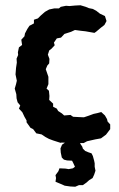

<svg xmlns="http://www.w3.org/2000/svg" viewBox="-20 -531 454 730"><path d="M215 11 210 12 182 3 166 -3 153 -10 138 -20 118 -24 106 -40 96 -45 81 -66V-73L73 -87L65 -104L52 -118L57 -130L47 -142L43 -157L42 -173L36 -194L41 -211L44 -224L39 -248L41 -273L44 -293L43 -308L49 -322L48 -332L52 -351L64 -360L61 -380L73 -393L75 -404L84 -421L92 -433L109 -442V-456L124 -461L135 -472L151 -486L167 -495L186 -499H204L211 -505L231 -509L244 -508L266 -510L286 -511L306 -505L318 -500L333 -497L346 -490L360 -479L379 -470L385 -451L377 -436L364 -426L345 -410L339 -406L305 -412L287 -414L265 -417L250 -410L225 -402L212 -388L196 -385L185 -369L188 -359L176 -346L167 -339L162 -323L168 -307L167 -290L160 -282L154 -268L164 -239V-211L157 -194L166 -186L168 -166L167 -151L182 -137V-125L196 -118L201 -109L215 -100L224 -92L248 -94L258 -87L277 -86L299 -85L317 -91L336 -98L350 -101L365 -105L379 -92L387 -78L389 -69L399 -58V-40L383 -19L364 -5L342 -1L311 6L298 13H281L259 10L239 12ZM266 179 247 178 226 175 215 170 203 165 191 160 193 146 191 135 202 120 206 109 229 110 241 112 257 109 265 103 259 90 254 80 235 79 223 76 215 68 211 49 210 33 216 19 229 10 226 1 249 -13 272 -8 285 5V15L293 27L295 34L304 43L316 48L328 52L333 62L338 80L340 90V103L343 118L338 133L332 146L319 154L309 163L295 173H280Z"/></svg>

Font: Winky Rough Medium
Style: Regular
Weight: 500
Designer: Simon Atzbach
Foundry: typofactur
Version: Version 1.206; ttfautohint (v1.8.4.7-5d5b)